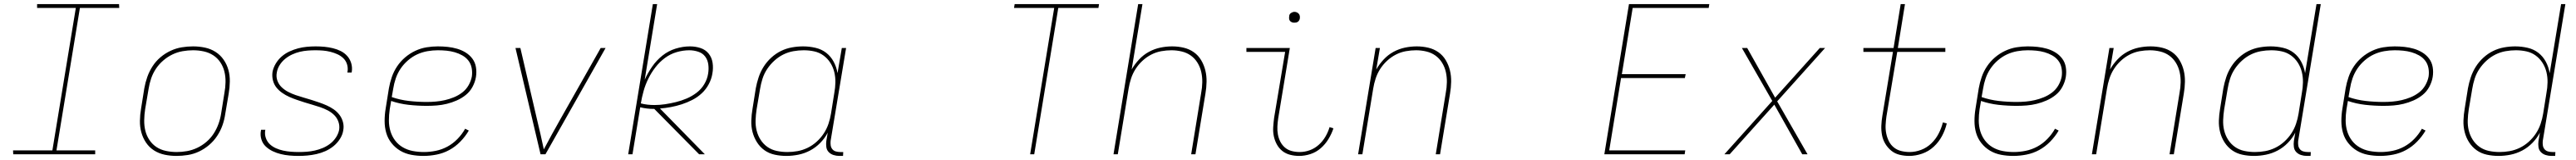

<svg xmlns="http://www.w3.org/2000/svg" viewBox="-20 -755 12640 783"><path d="M447 0H45L44 -19H237L352 -716H162V-735H564L565 -716H372L257 -19H447Z M846 8Q816 8 787.5 2Q759 -4 735.5 -19Q712 -34 696.5 -57Q681 -80 673.5 -107Q666 -134 666.5 -164Q667 -194 672 -223L688 -323Q693 -351 702.5 -378Q712 -405 728 -430Q744 -455 767 -474.5Q790 -494 817 -506.5Q844 -519 872 -523.5Q900 -528 927 -528Q957 -528 985.5 -522Q1014 -516 1037.5 -501Q1061 -486 1077 -463Q1093 -440 1100.5 -413Q1108 -386 1107.5 -356Q1107 -326 1102 -297L1085 -197Q1081 -169 1071.5 -142Q1062 -115 1045.5 -90Q1029 -65 1006 -45.5Q983 -26 956.5 -13.5Q930 -1 901.5 3.5Q873 8 846 8ZM847 -11Q872 -11 897.5 -15.5Q923 -20 947.5 -31.5Q972 -43 993 -61Q1014 -79 1028.5 -101.5Q1043 -124 1052 -149Q1061 -174 1065 -200L1081 -300Q1086 -326 1086.5 -353Q1087 -380 1081 -404.5Q1075 -429 1061 -450Q1047 -471 1026 -484.5Q1005 -498 979.5 -503.5Q954 -509 927 -509Q902 -509 876 -504.5Q850 -500 826 -488.5Q802 -477 781 -459Q760 -441 745 -418.5Q730 -396 721.5 -371Q713 -346 709 -320L692 -220Q688 -194 687.5 -167Q687 -140 693 -115.5Q699 -91 713 -70Q727 -49 747.5 -35.5Q768 -22 794 -16.5Q820 -11 847 -11Z M1444 8Q1422 8 1400 6Q1378 4 1357.5 -1Q1337 -6 1318 -15Q1299 -24 1284 -38Q1269 -52 1262.5 -72.5Q1256 -93 1260 -115L1261 -120H1282L1281 -116Q1278 -97 1284.5 -79Q1291 -61 1304 -49Q1317 -37 1334 -29.5Q1351 -22 1369.5 -18Q1388 -14 1407.5 -12.5Q1427 -11 1446 -11Q1466 -11 1485.5 -12.5Q1505 -14 1525 -18.5Q1545 -23 1564 -31Q1583 -39 1599.5 -51.5Q1616 -64 1628 -82Q1640 -100 1644 -120Q1647 -141 1640 -160Q1633 -179 1619 -192.5Q1605 -206 1587.5 -215Q1570 -224 1551 -230.5Q1532 -237 1512.5 -242.5Q1493 -248 1474 -254Q1455 -260 1436 -266.5Q1417 -273 1399 -281Q1381 -289 1364.5 -300.5Q1348 -312 1336 -327Q1324 -342 1319 -362Q1314 -382 1317 -403Q1321 -424 1333 -444Q1345 -464 1362.5 -479Q1380 -494 1401 -503.5Q1422 -513 1443 -518.5Q1464 -524 1486 -526Q1508 -528 1529 -528Q1551 -528 1572 -526Q1593 -524 1613.5 -519Q1634 -514 1652 -505Q1670 -496 1683.5 -481Q1697 -466 1703 -446Q1709 -426 1706 -405L1705 -400H1684L1685 -404Q1688 -423 1682.5 -440.5Q1677 -458 1664.5 -470Q1652 -482 1635.5 -489.5Q1619 -497 1601 -501.5Q1583 -506 1565 -507.5Q1547 -509 1528 -509Q1509 -509 1489.5 -507.5Q1470 -506 1451 -501.5Q1432 -497 1413.5 -488.5Q1395 -480 1379 -467Q1363 -454 1352 -436.5Q1341 -419 1338 -400Q1334 -379 1341 -360Q1348 -341 1362.5 -327.5Q1377 -314 1394.5 -305Q1412 -296 1431 -289.5Q1450 -283 1469.5 -277.5Q1489 -272 1508 -266Q1527 -260 1546 -253.5Q1565 -247 1583 -239Q1601 -231 1617 -220Q1633 -209 1645 -193.5Q1657 -178 1662.5 -158Q1668 -138 1664 -117Q1661 -96 1648 -75.5Q1635 -55 1616.5 -40Q1598 -25 1576.5 -15.5Q1555 -6 1532.5 -1Q1510 4 1488 6Q1466 8 1444 8Z M2057 8Q2027 8 1997.5 2.5Q1968 -3 1943.5 -17.5Q1919 -32 1901 -54.5Q1883 -77 1875 -104.5Q1867 -132 1867 -162.5Q1867 -193 1872 -223L1888 -323Q1893 -351 1902.5 -378.5Q1912 -406 1928.5 -430.5Q1945 -455 1968 -474.5Q1991 -494 2018 -506.5Q2045 -519 2073 -523.5Q2101 -528 2128 -528Q2153 -528 2176.5 -525.5Q2200 -523 2222.5 -516.5Q2245 -510 2264.5 -498Q2284 -486 2297.5 -468Q2311 -450 2315 -426.5Q2319 -403 2315 -378Q2311 -354 2298.5 -330.5Q2286 -307 2265.5 -290.5Q2245 -274 2221 -263.5Q2197 -253 2172.5 -247Q2148 -241 2123.5 -239Q2099 -237 2074 -237Q2029 -237 1984.5 -242Q1940 -247 1899 -261L1892 -220Q1888 -193 1888 -165.5Q1888 -138 1895.5 -113Q1903 -88 1918.5 -67.5Q1934 -47 1956.5 -34Q1979 -21 2005.5 -16Q2032 -11 2060 -11Q2089 -11 2118.5 -17Q2148 -23 2175 -37.5Q2202 -52 2224.5 -75Q2247 -98 2262 -125L2280 -116Q2263 -87 2238.5 -62Q2214 -37 2184.5 -21Q2155 -5 2122 1.5Q2089 8 2057 8ZM2074 -256Q2096 -256 2118.5 -258Q2141 -260 2163 -265Q2185 -270 2207 -279Q2229 -288 2248 -302.5Q2267 -317 2279 -338Q2291 -359 2295 -381Q2298 -402 2294 -422.5Q2290 -443 2278 -458.5Q2266 -474 2248 -484Q2230 -494 2210.5 -499.5Q2191 -505 2170.5 -507Q2150 -509 2128 -509Q2103 -509 2077 -504.5Q2051 -500 2027 -489Q2003 -478 1981.5 -459.5Q1960 -441 1945 -418.5Q1930 -396 1921.5 -371Q1913 -346 1909 -320L1902 -280Q1942 -266 1986 -261Q2030 -256 2074 -256Z M2632 0 2509 -520H2533L2614 -173Q2623 -136 2631.5 -99Q2640 -62 2648 -24Q2668 -62 2688.5 -99Q2709 -136 2730 -173L2927 -520H2951L2656 0Z M3410 0 3190 -222H3188Q3171 -222 3154 -224Q3137 -226 3121 -230L3083 0H3062L3183 -735H3204L3143 -365Q3158 -398 3179.5 -429Q3201 -460 3230 -483Q3259 -506 3294.5 -517Q3330 -528 3365 -528Q3392 -528 3416.5 -520Q3441 -512 3456.5 -493Q3472 -474 3476 -448Q3480 -422 3475 -395Q3471 -369 3457.5 -343.5Q3444 -318 3423 -298.5Q3402 -279 3376.5 -266Q3351 -253 3324.5 -244.5Q3298 -236 3271 -231Q3244 -226 3218 -224L3438 0ZM3191 -241Q3217 -241 3243.5 -245Q3270 -249 3296.5 -255.5Q3323 -262 3349 -273Q3375 -284 3398 -301.5Q3421 -319 3435.5 -343.5Q3450 -368 3454 -394Q3458 -417 3455 -439.5Q3452 -462 3439.5 -478.5Q3427 -495 3405.5 -502Q3384 -509 3362 -509Q3331 -509 3300 -500Q3269 -491 3242.5 -471.5Q3216 -452 3195.5 -425.5Q3175 -399 3160.5 -369.5Q3146 -340 3137.5 -309.5Q3129 -279 3124 -249Q3139 -245 3156 -243Q3173 -241 3191 -241Z M3838 8Q3809 8 3781 2Q3753 -4 3731 -19.5Q3709 -35 3694 -58.5Q3679 -82 3672 -109Q3665 -136 3666 -165Q3667 -194 3672 -223L3688 -323Q3693 -350 3702 -377Q3711 -404 3726.5 -428.5Q3742 -453 3764 -473Q3786 -493 3811.5 -505.5Q3837 -518 3865 -523Q3893 -528 3920 -528Q3951 -528 3981 -521Q4011 -514 4033.5 -496.5Q4056 -479 4070 -453Q4084 -427 4089 -397L4110 -520H4131L4055 -65Q4054 -54 4055.5 -43.5Q4057 -33 4063.5 -25Q4070 -17 4080.5 -14Q4091 -11 4102 -11H4117L4116 8H4098Q4083 8 4069 3.5Q4055 -1 4045.5 -11Q4036 -21 4034 -35.5Q4032 -50 4034 -65L4041 -106Q4027 -79 4004.5 -56Q3982 -33 3954.5 -18.5Q3927 -4 3897 2Q3867 8 3838 8ZM3843 -11Q3868 -11 3893 -15.5Q3918 -20 3942 -31.5Q3966 -43 3986.5 -61.5Q4007 -80 4021.5 -102Q4036 -124 4044.5 -149Q4053 -174 4057 -199L4073 -299Q4078 -325 4078.5 -351.5Q4079 -378 4073 -402.5Q4067 -427 4053.5 -448Q4040 -469 4020 -483.5Q4000 -498 3975 -503.5Q3950 -509 3923 -509Q3898 -509 3872.5 -504.5Q3847 -500 3823.5 -488.5Q3800 -477 3779.5 -458.5Q3759 -440 3744 -417.5Q3729 -395 3721 -370Q3713 -345 3709 -320L3692 -220Q3688 -194 3687 -167.5Q3686 -141 3692 -116.5Q3698 -92 3711.5 -71Q3725 -50 3745 -36Q3765 -22 3790.5 -16.5Q3816 -11 3843 -11Z M5034 0 5152 -716H4955L4958 -735H5372L5369 -716H5172L5054 0Z M5443 0 5564 -735H5585L5532 -415Q5547 -441 5568.5 -464Q5590 -487 5617 -501.5Q5644 -516 5673 -522Q5702 -528 5731 -528Q5760 -528 5787.5 -521.5Q5815 -515 5837 -499.5Q5859 -484 5873 -460.5Q5887 -437 5893.5 -410.5Q5900 -384 5899.5 -355Q5899 -326 5894 -297L5845 0H5824L5873 -300Q5878 -326 5878.5 -352Q5879 -378 5873.5 -402.5Q5868 -427 5855 -448Q5842 -469 5822.5 -483Q5803 -497 5778 -503Q5753 -509 5727 -509Q5703 -509 5677.5 -504.5Q5652 -500 5628.5 -488Q5605 -476 5585 -457.5Q5565 -439 5551 -417Q5537 -395 5529 -370.5Q5521 -346 5517 -321L5464 0Z M6354 8Q6331 8 6309.5 2.5Q6288 -3 6271.5 -16Q6255 -29 6244.5 -48Q6234 -67 6229.5 -88.5Q6225 -110 6226.5 -133Q6228 -156 6231 -179L6285 -501H6095V-520H6308L6251 -176Q6248 -156 6247 -136Q6246 -116 6249.5 -97Q6253 -78 6261.5 -61.5Q6270 -45 6284 -33Q6298 -21 6317 -16Q6336 -11 6356 -11Q6381 -11 6405 -19.5Q6429 -28 6449 -45.5Q6469 -63 6482.5 -86Q6496 -109 6503 -133L6522 -127Q6513 -100 6497.5 -74.5Q6482 -49 6459.5 -29.5Q6437 -10 6409 -1Q6381 8 6354 8ZM6330 -644Q6324 -644 6318.5 -646Q6313 -648 6309 -652.5Q6305 -657 6304.5 -663.5Q6304 -670 6305 -676Q6305 -681 6307.5 -685Q6310 -689 6314 -691.5Q6318 -694 6322 -695.5Q6326 -697 6331 -697Q6337 -697 6342.5 -694.5Q6348 -692 6352 -687.5Q6356 -683 6357 -676.5Q6358 -670 6357 -664Q6356 -659 6353.5 -655Q6351 -651 6347.5 -648.5Q6344 -646 6339.5 -645Q6335 -644 6330 -644Z M6643 0 6729 -520H6750L6732 -415Q6747 -441 6768.5 -464Q6790 -487 6817 -501.5Q6844 -516 6873 -522Q6902 -528 6931 -528Q6960 -528 6987.5 -521.5Q7015 -515 7037 -499.5Q7059 -484 7073 -460.5Q7087 -437 7093.5 -410.5Q7100 -384 7099.5 -355Q7099 -326 7094 -297L7045 0H7024L7073 -300Q7078 -326 7078.5 -352Q7079 -378 7073.5 -402.5Q7068 -427 7055 -448Q7042 -469 7022.5 -483Q7003 -497 6978 -503Q6953 -509 6927 -509Q6903 -509 6877.5 -504.5Q6852 -500 6828.5 -488Q6805 -476 6785 -457.5Q6765 -439 6751 -417Q6737 -395 6729 -370.5Q6721 -346 6717 -321L6664 0Z M7851 0 7972 -735H8366L8363 -716H7990L7937 -392H8250L8246 -373H7933L7875 -19H8248L8245 0Z M8440 0 8675 -261 8526 -520H8552L8689 -277L8908 -520H8934L8699 -259L8848 0H8822L8685 -243L8466 0Z M9347 8Q9323 8 9300 2.5Q9277 -3 9259.5 -17Q9242 -31 9230 -50.5Q9218 -70 9213.5 -93Q9209 -116 9210 -140Q9211 -164 9215 -188L9267 -501H9122V-520H9270L9305 -735H9326L9291 -520H9524V-501H9288L9235 -185Q9232 -164 9231 -143Q9230 -122 9234 -102Q9238 -82 9247 -64Q9256 -46 9271.5 -33.5Q9287 -21 9307.5 -16Q9328 -11 9349 -11Q9377 -11 9405 -21.5Q9433 -32 9455 -53Q9477 -74 9491 -101Q9505 -128 9512 -156L9531 -151Q9524 -120 9508 -90Q9492 -60 9467 -37Q9442 -14 9410 -3Q9378 8 9347 8Z M9857 8Q9827 8 9797.5 2.5Q9768 -3 9743.5 -17.5Q9719 -32 9701 -54.5Q9683 -77 9675 -104.5Q9667 -132 9667 -162.5Q9667 -193 9672 -223L9688 -323Q9693 -351 9702.5 -378.5Q9712 -406 9728.5 -430.5Q9745 -455 9768 -474.5Q9791 -494 9818 -506.5Q9845 -519 9873 -523.5Q9901 -528 9928 -528Q9953 -528 9976.5 -525.5Q10000 -523 10022.5 -516.5Q10045 -510 10064.5 -498Q10084 -486 10097.5 -468Q10111 -450 10115 -426.5Q10119 -403 10115 -378Q10111 -354 10098.5 -330.5Q10086 -307 10065.5 -290.5Q10045 -274 10021 -263.5Q9997 -253 9972.5 -247Q9948 -241 9923.5 -239Q9899 -237 9874 -237Q9829 -237 9784.5 -242Q9740 -247 9699 -261L9692 -220Q9688 -193 9688 -165.5Q9688 -138 9695.5 -113Q9703 -88 9718.5 -67.5Q9734 -47 9756.5 -34Q9779 -21 9805.5 -16Q9832 -11 9860 -11Q9889 -11 9918.5 -17Q9948 -23 9975 -37.5Q10002 -52 10024.5 -75Q10047 -98 10062 -125L10080 -116Q10063 -87 10038.5 -62Q10014 -37 9984.5 -21Q9955 -5 9922 1.5Q9889 8 9857 8ZM9874 -256Q9896 -256 9918.5 -258Q9941 -260 9963 -265Q9985 -270 10007 -279Q10029 -288 10048 -302.5Q10067 -317 10079 -338Q10091 -359 10095 -381Q10098 -402 10094 -422.5Q10090 -443 10078 -458.5Q10066 -474 10048 -484Q10030 -494 10010.5 -499.5Q9991 -505 9970.5 -507Q9950 -509 9928 -509Q9903 -509 9877 -504.5Q9851 -500 9827 -489Q9803 -478 9781.5 -459.5Q9760 -441 9745 -418.5Q9730 -396 9721.5 -371Q9713 -346 9709 -320L9702 -280Q9742 -266 9786 -261Q9830 -256 9874 -256Z M10243 0 10329 -520H10350L10332 -415Q10347 -441 10368.5 -464Q10390 -487 10417 -501.5Q10444 -516 10473 -522Q10502 -528 10531 -528Q10560 -528 10587.5 -521.5Q10615 -515 10637 -499.5Q10659 -484 10673 -460.5Q10687 -437 10693.5 -410.5Q10700 -384 10699.5 -355Q10699 -326 10694 -297L10645 0H10624L10673 -300Q10678 -326 10678.5 -352Q10679 -378 10673.5 -402.5Q10668 -427 10655 -448Q10642 -469 10622.5 -483Q10603 -497 10578 -503Q10553 -509 10527 -509Q10503 -509 10477.5 -504.5Q10452 -500 10428.5 -488Q10405 -476 10385 -457.5Q10365 -439 10351 -417Q10337 -395 10329 -370.5Q10321 -346 10317 -321L10264 0Z M11038 8Q11009 8 10981 2Q10953 -4 10931 -19.5Q10909 -35 10894 -58Q10879 -81 10872 -108.5Q10865 -136 10866 -165Q10867 -194 10872 -223L10888 -323Q10893 -350 10902 -377Q10911 -404 10926.5 -428.5Q10942 -453 10964 -473Q10986 -493 11011.5 -505.5Q11037 -518 11065 -523Q11093 -528 11120 -528Q11151 -528 11181 -521Q11211 -514 11233.5 -496.5Q11256 -479 11270 -453Q11284 -427 11289 -397L11345 -735H11366L11255 -65Q11254 -54 11255.5 -43.5Q11257 -33 11263.5 -25Q11270 -17 11280.5 -14Q11291 -11 11302 -11H11317L11316 8H11298Q11283 8 11269 3.5Q11255 -1 11245.5 -11Q11236 -21 11234 -35.5Q11232 -50 11234 -65L11241 -106Q11227 -79 11204.5 -56Q11182 -33 11154.5 -18.5Q11127 -4 11097 2Q11067 8 11038 8ZM11043 -11Q11068 -11 11093 -15.5Q11118 -20 11142 -31.5Q11166 -43 11186.5 -61.5Q11207 -80 11221.5 -102Q11236 -124 11244.5 -149Q11253 -174 11257 -199L11273 -299Q11278 -325 11278.5 -351.5Q11279 -378 11273 -402.5Q11267 -427 11253.5 -448Q11240 -469 11220 -483.5Q11200 -498 11175 -503.5Q11150 -509 11123 -509Q11098 -509 11072.5 -504.5Q11047 -500 11023.5 -488.5Q11000 -477 10979.5 -458.5Q10959 -440 10944 -417.5Q10929 -395 10921 -370Q10913 -345 10909 -320L10892 -220Q10888 -194 10887 -167.5Q10886 -141 10892 -116.5Q10898 -92 10911.5 -71Q10925 -50 10945 -36Q10965 -22 10990.5 -16.5Q11016 -11 11043 -11Z M11657 8Q11627 8 11597.5 2.5Q11568 -3 11543.5 -17.5Q11519 -32 11501 -54.5Q11483 -77 11475 -104.5Q11467 -132 11467 -162.5Q11467 -193 11472 -223L11488 -323Q11493 -351 11502.5 -378.5Q11512 -406 11528.5 -430.5Q11545 -455 11568 -474.5Q11591 -494 11618 -506.5Q11645 -519 11673 -523.5Q11701 -528 11728 -528Q11753 -528 11776.5 -525.5Q11800 -523 11822.5 -516.5Q11845 -510 11864.5 -498Q11884 -486 11897.5 -468Q11911 -450 11915 -426.5Q11919 -403 11915 -378Q11911 -354 11898.5 -330.5Q11886 -307 11865.5 -290.5Q11845 -274 11821 -263.5Q11797 -253 11772.5 -247Q11748 -241 11723.5 -239Q11699 -237 11674 -237Q11629 -237 11584.5 -242Q11540 -247 11499 -261L11492 -220Q11488 -193 11488 -165.5Q11488 -138 11495.5 -113Q11503 -88 11518.5 -67.5Q11534 -47 11556.5 -34Q11579 -21 11605.5 -16Q11632 -11 11660 -11Q11689 -11 11718.5 -17Q11748 -23 11775 -37.5Q11802 -52 11824.5 -75Q11847 -98 11862 -125L11880 -116Q11863 -87 11838.5 -62Q11814 -37 11784.5 -21Q11755 -5 11722 1.5Q11689 8 11657 8ZM11674 -256Q11696 -256 11718.5 -258Q11741 -260 11763 -265Q11785 -270 11807 -279Q11829 -288 11848 -302.5Q11867 -317 11879 -338Q11891 -359 11895 -381Q11898 -402 11894 -422.5Q11890 -443 11878 -458.5Q11866 -474 11848 -484Q11830 -494 11810.5 -499.5Q11791 -505 11770.5 -507Q11750 -509 11728 -509Q11703 -509 11677 -504.5Q11651 -500 11627 -489Q11603 -478 11581.5 -459.5Q11560 -441 11545 -418.5Q11530 -396 11521.5 -371Q11513 -346 11509 -320L11502 -280Q11542 -266 11586 -261Q11630 -256 11674 -256Z M12238 8Q12209 8 12181 2Q12153 -4 12131 -19.5Q12109 -35 12094 -58Q12079 -81 12072 -108.5Q12065 -136 12066 -165Q12067 -194 12072 -223L12088 -323Q12093 -350 12102 -377Q12111 -404 12126.5 -428.5Q12142 -453 12164 -473Q12186 -493 12211.5 -505.5Q12237 -518 12265 -523Q12293 -528 12320 -528Q12351 -528 12381 -521Q12411 -514 12433.5 -496.5Q12456 -479 12470 -453Q12484 -427 12489 -397L12545 -735H12566L12455 -65Q12454 -54 12455.5 -43.5Q12457 -33 12463.5 -25Q12470 -17 12480.5 -14Q12491 -11 12502 -11H12517L12516 8H12498Q12483 8 12469 3.5Q12455 -1 12445.5 -11Q12436 -21 12434 -35.5Q12432 -50 12434 -65L12441 -106Q12427 -79 12404.5 -56Q12382 -33 12354.5 -18.5Q12327 -4 12297 2Q12267 8 12238 8ZM12243 -11Q12268 -11 12293 -15.5Q12318 -20 12342 -31.5Q12366 -43 12386.5 -61.5Q12407 -80 12421.5 -102Q12436 -124 12444.5 -149Q12453 -174 12457 -199L12473 -299Q12478 -325 12478.5 -351.5Q12479 -378 12473 -402.5Q12467 -427 12453.5 -448Q12440 -469 12420 -483.5Q12400 -498 12375 -503.5Q12350 -509 12323 -509Q12298 -509 12272.5 -504.5Q12247 -500 12223.5 -488.5Q12200 -477 12179.5 -458.5Q12159 -440 12144 -417.5Q12129 -395 12121 -370Q12113 -345 12109 -320L12092 -220Q12088 -194 12087 -167.5Q12086 -141 12092 -116.5Q12098 -92 12111.5 -71Q12125 -50 12145 -36Q12165 -22 12190.5 -16.5Q12216 -11 12243 -11Z"/></svg>

Font: Iosevka Thin Extended
Style: Italic
Weight: 100
Width: 7
Italic angle: -9°
Monospace: yes
Designer: Belleve Invis
Foundry: Belleve Invis
Version: Version 32.5.0; ttfautohint (v1.8.4)